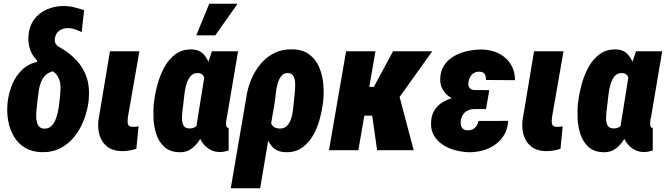

<svg xmlns="http://www.w3.org/2000/svg" viewBox="-20 -802 3561 1025"><path d="M131.3 -603.5Q134.3 -658.2 160.4 -695.3Q186.5 -732.4 229.5 -751.5Q272.5 -770.5 323.7 -770Q352.1 -769.5 377.7 -762.7Q403.3 -755.9 429.2 -748L416 -630.4Q397.9 -639.6 378.2 -646Q358.4 -652.3 337.9 -651.9Q323.7 -651.4 310.8 -646.2Q297.9 -641.1 288.6 -631.3Q279.3 -621.6 275.4 -606.9Q272.9 -598.6 272.5 -590.6Q272 -582.5 274.2 -575.9Q276.4 -569.3 281 -563.2Q285.6 -557.1 293.5 -552.7Q349.6 -521.5 387.7 -480.7Q425.8 -439.9 442.9 -388.2Q460 -336.4 453.6 -269.5L452.6 -259.8Q446.3 -209.5 427.5 -160.9Q408.7 -112.3 377.7 -73.2Q346.7 -34.2 303 -11.2Q259.3 11.7 202.6 10.3Q149.9 8.8 113 -13.7Q76.2 -36.1 54.2 -73.5Q32.2 -110.8 23.9 -156.2Q15.6 -201.7 20 -247.6L21 -257.8Q26.4 -305.2 44.7 -350.1Q63 -395 96.2 -427.7Q129.4 -460.4 178.7 -472.2L177.7 -479Q160.6 -496.6 150.1 -516.4Q139.6 -536.1 135 -558.6Q130.4 -581.1 131.3 -603.5ZM181.2 -273.9 180.2 -263.7Q179.2 -252 176 -227.8Q172.9 -203.6 173.3 -178.2Q173.8 -152.8 182.9 -134.8Q191.9 -116.7 214.8 -115.2Q240.7 -114.3 256.3 -131.3Q272 -148.4 280.5 -173.8Q289.1 -199.2 293 -225.6Q296.9 -252 298.3 -268.1L299.8 -278.3Q301.3 -297.9 302.7 -317.9Q304.2 -337.9 301.5 -356.4Q298.8 -375 289.8 -391.6Q280.8 -408.2 262.2 -421.4Q236.8 -414.6 221.7 -399.2Q206.5 -383.8 198.7 -363.3Q190.9 -342.8 187.3 -319.8Q183.6 -296.9 181.2 -273.9Z M566.9 -528.3H724.1L662.6 -175.8Q661.1 -163.6 661.1 -152.1Q661.1 -140.6 666.5 -133.1Q671.9 -125.5 687 -125Q695.8 -124.5 703.9 -125.5Q711.9 -126.5 719.7 -127.4L708 -7.8Q689.5 -1.5 669.7 1.7Q649.9 4.9 630.4 4.9Q583 3.9 554 -18.1Q524.9 -40 512.9 -75.9Q501 -111.8 504.9 -156.2Z M801.3 -250 802.7 -259.8Q807.6 -301.8 820.6 -350.3Q833.5 -398.9 856.9 -442.4Q880.4 -485.8 917.2 -512.9Q954.1 -540 1006.3 -538.1Q1042.5 -536.6 1063.7 -515.6Q1085 -494.6 1096.2 -461.9Q1107.4 -429.2 1111.1 -392.1Q1114.7 -355 1114.3 -320.6Q1113.8 -286.1 1112.8 -262.7L1111.8 -250.5Q1106 -217.3 1094.2 -172.6Q1082.5 -127.9 1062.7 -85.7Q1043 -43.5 1012.2 -15.9Q981.4 11.7 937.5 10.7Q887.2 9.3 858.2 -16.8Q829.1 -43 815.4 -83Q801.8 -123 799.6 -167.5Q797.4 -211.9 801.3 -250ZM960 -259.8 959 -250Q958 -237.8 954.8 -216.3Q951.7 -194.8 951.4 -172.4Q951.2 -149.9 959 -133.5Q966.8 -117.2 988.3 -116.7Q1011.2 -114.7 1025.4 -126.7Q1039.6 -138.7 1047.6 -157.5Q1055.7 -176.3 1059.6 -197.5Q1063.5 -218.8 1065.4 -235.8L1069.8 -274.9Q1071.3 -287.1 1074.2 -309.3Q1077.1 -331.5 1076.4 -355Q1075.7 -378.4 1067.1 -394.8Q1058.6 -411.1 1036.6 -412.1Q1011.7 -412.6 997.6 -395.8Q983.4 -378.9 975.6 -353.3Q967.8 -327.6 964.8 -301.8Q961.9 -275.9 960 -259.8ZM1111.3 -528.3H1251L1191.9 -179.7Q1190.4 -175.8 1189 -166.5Q1187.5 -157.2 1186.8 -146.2Q1186 -135.3 1188.7 -127.7Q1191.4 -120.1 1198.7 -119.1Q1199.7 -119.1 1200 -119.4Q1200.2 -119.6 1200.7 -120.1V1Q1188 5.4 1176 7.6Q1164.1 9.8 1151.4 9.8Q1123 8.8 1100.8 -3.9Q1078.6 -16.6 1063 -37.6Q1047.4 -58.6 1038.6 -84.2Q1029.8 -109.9 1029.8 -136.2L1076.2 -424.3ZM1027.8 -613.3 1097.2 -782.2H1248.5L1129.4 -613.3Z M1211.9 203.1 1294.9 -282.2Q1301.8 -331.1 1321 -377.2Q1340.3 -423.3 1371.3 -460.7Q1402.3 -498 1444.8 -519Q1487.3 -540 1542.5 -538.6Q1597.2 -537.1 1631.3 -511.2Q1665.5 -485.4 1683.3 -444.3Q1701.2 -403.3 1705.6 -356Q1710 -308.6 1705.6 -264.2L1704.6 -253.9Q1699.2 -212.4 1686.8 -165.8Q1674.3 -119.1 1650.9 -78.4Q1627.4 -37.6 1591.1 -12.5Q1554.7 12.7 1502.9 10.3Q1457.5 8.8 1432.9 -19.3Q1408.2 -47.4 1398.2 -89.1Q1388.2 -130.9 1386 -174.1Q1383.8 -217.3 1382.3 -249Q1390.1 -246.1 1397.5 -243.4Q1404.8 -240.7 1412.6 -238.5Q1420.4 -236.3 1428.2 -234.4Q1422.4 -210.4 1421.1 -183.6Q1419.9 -156.7 1430.9 -136.7Q1441.9 -116.7 1472.7 -115.7Q1497.6 -115.2 1512 -130.1Q1526.4 -145 1533.7 -167.7Q1541 -190.4 1543.9 -213.6Q1546.9 -236.8 1548.3 -253.9L1549.3 -264.2Q1549.8 -274.4 1552.7 -298.6Q1555.7 -322.8 1555.9 -348.4Q1556.2 -374 1548.1 -392.6Q1540 -411.1 1518.6 -412.1Q1495.6 -413.1 1482.2 -396.5Q1468.8 -379.9 1461.9 -355Q1455.1 -330.1 1452.6 -305.2Q1450.2 -280.3 1448.2 -265.6L1368.7 203.1Z M1984.4 -528.3 1893.1 0H1736.3L1827.6 -528.3ZM2287.6 -528.3 2042 -184.6H1905.8L1913.6 -338.4H1976.1L2078.1 -528.3ZM1993.2 0 1961.9 -219.7 2112.8 -286.1 2188.5 0Z M2467.3 -287.6 2585.9 -287.1 2574.7 -219.7H2511.2Q2492.7 -219.2 2477.8 -212.4Q2462.9 -205.6 2453.4 -192.4Q2443.8 -179.2 2440.4 -160.6Q2439 -149.4 2439.7 -139.6Q2440.4 -129.9 2444.8 -122.6Q2449.2 -115.2 2457 -110.6Q2464.8 -106 2477.1 -106.4Q2493.2 -106 2504.9 -112.3Q2516.6 -118.7 2524.2 -130.1Q2531.7 -141.6 2534.7 -156.2L2692.9 -156.7Q2690.4 -114.7 2672.1 -83Q2653.8 -51.3 2624 -30.3Q2594.2 -9.3 2557.6 1Q2521 11.2 2481.9 10.7Q2447.3 9.3 2411.4 0.2Q2375.5 -8.8 2345.7 -28.1Q2315.9 -47.4 2297.9 -76.4Q2279.8 -105.5 2281.2 -146Q2281.7 -184.1 2298.1 -211.2Q2314.5 -238.3 2341.1 -255.1Q2367.7 -272 2400.6 -279.8Q2433.6 -287.6 2467.3 -287.6ZM2580.1 -252 2479.5 -252.4Q2452.6 -253.4 2426 -262Q2399.4 -270.5 2377.4 -286.6Q2355.5 -302.7 2342.5 -325.9Q2329.6 -349.1 2330.1 -379.9Q2330.6 -422.9 2351.3 -453.6Q2372.1 -484.4 2405.5 -503.2Q2439 -522 2478.3 -530Q2517.6 -538.1 2554.2 -537.6Q2591.3 -536.6 2622.8 -525.1Q2654.3 -513.7 2678.2 -492.7Q2702.1 -471.7 2715.6 -441.9Q2729 -412.1 2729.5 -374L2574.7 -375Q2574.2 -388.2 2571.3 -398.2Q2568.4 -408.2 2560.3 -413.8Q2552.2 -419.4 2537.1 -419.4Q2521 -418.9 2509.3 -411.9Q2497.6 -404.8 2490.5 -392.3Q2483.4 -379.9 2481 -365.2Q2479.5 -356 2480.5 -347.9Q2481.4 -339.8 2485.6 -334.2Q2489.7 -328.6 2496.3 -325.2Q2502.9 -321.8 2512.7 -321.3L2592.3 -320.8Z M2831.1 -528.3H2988.3L2926.8 -175.8Q2925.3 -163.6 2925.3 -152.1Q2925.3 -140.6 2930.7 -133.1Q2936 -125.5 2951.2 -125Q2960 -124.5 2968 -125.5Q2976.1 -126.5 2983.9 -127.4L2972.2 -7.8Q2953.6 -1.5 2933.8 1.7Q2914.1 4.9 2894.5 4.9Q2847.2 3.9 2818.1 -18.1Q2789.1 -40 2777.1 -75.9Q2765.1 -111.8 2769 -156.2Z M3065.4 -250 3066.9 -259.8Q3071.8 -301.8 3084.7 -350.3Q3097.7 -398.9 3121.1 -442.4Q3144.5 -485.8 3181.4 -512.9Q3218.3 -540 3270.5 -538.1Q3306.6 -536.6 3327.9 -515.6Q3349.1 -494.6 3360.4 -461.9Q3371.6 -429.2 3375.2 -392.1Q3378.9 -355 3378.4 -320.6Q3377.9 -286.1 3377 -262.7L3376 -250.5Q3370.1 -217.3 3358.4 -172.6Q3346.7 -127.9 3326.9 -85.7Q3307.1 -43.5 3276.4 -15.9Q3245.6 11.7 3201.7 10.7Q3151.4 9.3 3122.3 -16.8Q3093.3 -43 3079.6 -83Q3065.9 -123 3063.7 -167.5Q3061.5 -211.9 3065.4 -250ZM3224.1 -259.8 3223.1 -250Q3222.2 -237.8 3219 -216.3Q3215.8 -194.8 3215.6 -172.4Q3215.3 -149.9 3223.1 -133.5Q3231 -117.2 3252.4 -116.7Q3275.4 -114.7 3289.6 -126.7Q3303.7 -138.7 3311.8 -157.5Q3319.8 -176.3 3323.7 -197.5Q3327.6 -218.8 3329.6 -235.8L3334 -274.9Q3335.4 -287.1 3338.4 -309.3Q3341.3 -331.5 3340.6 -355Q3339.8 -378.4 3331.3 -394.8Q3322.8 -411.1 3300.8 -412.1Q3275.9 -412.6 3261.7 -395.8Q3247.6 -378.9 3239.7 -353.3Q3231.9 -327.6 3229 -301.8Q3226.1 -275.9 3224.1 -259.8ZM3375.5 -528.3H3515.1L3456.1 -179.7Q3454.6 -175.8 3453.1 -166.5Q3451.7 -157.2 3450.9 -146.2Q3450.2 -135.3 3452.9 -127.7Q3455.6 -120.1 3462.9 -119.1Q3463.9 -119.1 3464.1 -119.4Q3464.4 -119.6 3464.8 -120.1V1Q3452.1 5.4 3440.2 7.6Q3428.2 9.8 3415.5 9.8Q3387.2 8.8 3365 -3.9Q3342.8 -16.6 3327.1 -37.6Q3311.5 -58.6 3302.7 -84.2Q3293.9 -109.9 3293.9 -136.2L3340.3 -424.3Z"/></svg>

Font: Roboto Condensed Black
Style: Italic
Weight: 900
Italic angle: -12°
Designer: Christian Robertson
Foundry: Google
Version: Version 3.008; 2023